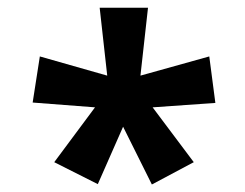

<svg xmlns="http://www.w3.org/2000/svg" viewBox="-20 -765 647 508"><path d="M243.7 -744.6 263.7 -564.9 85.4 -615.7 66.4 -493.7 231.4 -481 123.5 -335.9 238.8 -277.8 305.7 -429.7 381.8 -276.9 492.7 -335.9 383.8 -481 549.8 -492.7 533.7 -615.7 351.6 -564.9 371.6 -744.6Z"/></svg>

Font: Noto Reveo Sans
Style: Bold
Weight: 700
Designer: Monotype Design team
Foundry: Monotype Imaging Inc.
Version: Version 1.04